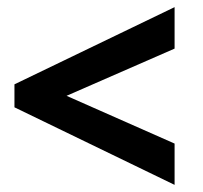

<svg xmlns="http://www.w3.org/2000/svg" viewBox="-20 -518 569 538"><path d="M469.2 0 20.5 -217.3V-281.7L469.2 -498V-381.8L166.5 -249.5L469.2 -115.7Z"/></svg>

Font: Kumbh Sans
Style: Bold
Weight: 700
Version: Version 1.005